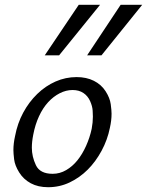

<svg xmlns="http://www.w3.org/2000/svg" viewBox="-20 -772 614 802"><path d="M181 10Q139 10 108.5 -6.5Q78 -23 60 -52Q42 -81 39 -106.5Q36 -132 36 -145Q36 -173 43 -204Q53 -257 77 -301.5Q101 -346 135.5 -379.5Q170 -413 212 -431.5Q254 -450 300 -450Q341 -450 372 -434.5Q403 -419 421 -391Q439 -363 442.5 -337Q446 -311 446 -297Q446 -269 439 -238Q429 -188 404.5 -142.5Q380 -97 346.5 -63.5Q313 -30 271 -10Q229 10 181 10ZM200 -46Q230 -46 256.5 -61.5Q283 -77 303.5 -102.5Q324 -128 339.5 -162.5Q355 -197 363 -234Q368 -261 368 -285Q368 -292 367 -310Q366 -328 356.5 -349.5Q347 -371 328.5 -383.5Q310 -396 283 -396Q256 -396 229.5 -382.5Q203 -369 181 -345Q159 -321 143 -286.5Q127 -252 119 -210Q113 -180 113 -155Q113 -118 130 -82Q147 -46 200 -46ZM167 -541 309 -752H398L227 -541ZM344 -541 484 -752H574L404 -541Z"/></svg>

Font: Isabella Sans
Style: Italic
Weight: 400
Italic angle: -12°
Designer: Christian Thalmann (Catharsis Fonts), Cristiano Sobral
Foundry: The Isabella Sans Project Authors
Version: Version 2.026; ttfautohint (v1.8.4.7-5d5b-dirty)